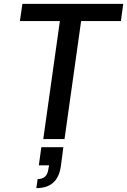

<svg xmlns="http://www.w3.org/2000/svg" viewBox="-20 -720 658 994"><path d="M204 0 290 -611H83L96 -700H618L606 -611H400L314 0ZM168 254 175 207Q223 207 230 158L234 136H181L194 42H308L295 141Q279 254 168 254Z"/></svg>

Font: Host Grotesk Medium
Style: Italic
Weight: 500
Italic angle: -8°
Designer: Doğukan Karapınar based on Poppins by Indian Type Foundry, Jonny Pinhorn
Foundry: Element Type
Version: Version 1.001; ttfautohint (v1.8.4.7-5d5b)